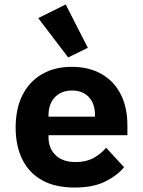

<svg xmlns="http://www.w3.org/2000/svg" viewBox="-20 -827 640 859"><path d="M314 12Q227 12 168.5 -20.5Q110 -53 80 -113.5Q50 -174 50 -256Q50 -341 80.5 -401.5Q111 -462 167.5 -495Q224 -528 301 -528Q378 -528 434 -496Q490 -464 520 -405.5Q550 -347 550 -266V-222H197V-213Q197 -164 228.5 -133Q260 -102 319 -102Q365 -102 398 -120Q431 -138 455 -166L535 -79Q505 -42 451 -15Q397 12 314 12ZM302 -422Q270 -422 246.5 -408.5Q223 -395 210 -370.5Q197 -346 197 -313V-305H405V-313Q405 -363 377.5 -392.5Q350 -422 302 -422ZM151 -746 274 -807 373 -613 285 -570Z"/></svg>

Font: Lilex
Style: Regular
Weight: 400
Monospace: yes
Designer: Mike Abbink, Paul van der Laan, Pieter van Rosmalen, Mikhael Khrustik
Foundry: Mikhael Khrustik
Version: Version 2.510